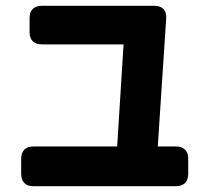

<svg xmlns="http://www.w3.org/2000/svg" viewBox="-20 -589 715 662"><path d="M95 53H586C614 53 629 38 629 10V-42C629 -69 614 -84 586 -84H524L553 -525C555 -554 540 -569 512 -569H124C97 -569 82 -554 82 -527V-478C82 -451 97 -436 124 -436H406L384 -84H95C68 -84 53 -69 53 -42V10C53 38 68 53 95 53Z"/></svg>

Font: コーポレート・ロゴ（ラウンド）ver3 Bold
Style: Regular
Weight: 700
Designer: [KANA_main] LOGOTYPE.JP [Source Han Sans] Ryoko NISHIZUKA 西塚涼子 (kana, bopomofo & ideographs); Paul D. Hunt (Latin, Greek
Version: Version 12.001;FEAKit 1.0